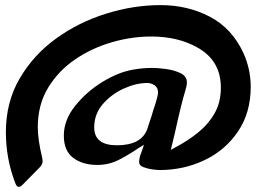

<svg xmlns="http://www.w3.org/2000/svg" viewBox="-20 -733 1027 752"><path d="M53 -1Q45 -1 39 -18Q3 -113 3 -215Q3 -333 57 -425.5Q111 -518 199.5 -582Q288 -646 395.5 -679.5Q503 -713 609 -713Q715 -713 802 -667.5Q889 -622 934 -524Q962 -461 962 -393Q962 -292 912.5 -218.5Q863 -145 781.5 -106Q700 -67 605 -67Q596 -67 577 -69.5Q558 -72 541.5 -78.5Q525 -85 525 -97Q525 -116 533 -134L544 -166L521 -152Q483 -126 444.5 -106.5Q406 -87 361 -87Q304 -87 267 -114.5Q230 -142 230 -202Q230 -263 274.5 -318.5Q319 -374 381 -412Q443 -450 500 -460Q538 -467 578 -467Q596 -467 628 -463Q660 -459 686 -447Q712 -435 712 -410Q712 -397 705 -375Q692 -335 664 -208L649 -146L667 -156Q713 -180 753.5 -212Q794 -244 819.5 -287.5Q845 -331 845 -390Q845 -496 753 -547Q677 -590 572 -590Q496 -590 418 -567.5Q340 -545 274.5 -500.5Q209 -456 168.5 -389.5Q128 -323 128 -234Q128 -187 145 -116L147 -103Q147 -91 138 -80L70 -11Q61 -1 53 -1ZM438 -164Q534 -164 557 -228L564 -250Q572 -272 580 -300Q588 -323 593.5 -343Q599 -363 599 -370Q599 -390 585.5 -399Q572 -408 557 -408Q513 -408 464.5 -386Q416 -364 382.5 -325Q349 -286 349 -234Q349 -164 438 -164Z"/></svg>

Font: Bangerz
Style: Regular
Weight: 400
Designer: vernon adams
Foundry: Vernon Adams
Version: Version 2.10;February 7, 2025;FontCreator 13.0.0.2683 64-bit